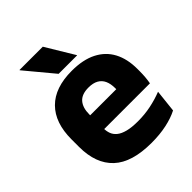

<svg xmlns="http://www.w3.org/2000/svg" viewBox="-198 -800 926 926"><g transform="rotate(-45 265.0 -337.5)"><path d="M295 12.5Q160.9 12.5 97.1 -47.2Q33.2 -107 33.2 -221.4V-272.5Q33.2 -385.7 93.1 -445.8Q152.9 -505.8 267.7 -505.8Q344.5 -505.8 395.6 -479.7Q446.8 -453.6 472.6 -405.1Q498.3 -356.5 498.3 -288.5V-272.1Q498.3 -253 496.7 -233.3Q495 -213.5 491.8 -196.4H354.1Q355.8 -225.6 356.4 -251.4Q357 -277.2 357 -297.9Q357 -328.3 347.5 -349.2Q337.9 -370 318.2 -380.9Q298.5 -391.8 267.7 -391.8Q221.7 -391.8 200.4 -367.1Q179 -342.4 179 -296.9V-252L179.9 -235.3V-200.5Q179.9 -181.3 186.2 -164.4Q192.5 -147.5 208.3 -134.7Q224.2 -121.9 251.9 -114.8Q279.7 -107.6 322.6 -107.6Q367.9 -107.6 410 -116.3Q452.1 -125 490.7 -140.1L478.2 -25.2Q444.2 -7.5 397.6 2.5Q351.1 12.5 295 12.5ZM461 -196.4H114.2V-291.2H461ZM92.4 -686.8H251.3L338.8 -541.7V-540.2H212.8L92.4 -684.9Z"/></g></svg>

Font: Anek Devanagari Medium
Style: Regular
Weight: 500
Designer: Kailash Malviya (Devanagari) & Yesha Goshar (Latin)
Foundry: Ek Type
Version: Version 1.003